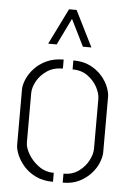

<svg xmlns="http://www.w3.org/2000/svg" viewBox="-53 -768 545 809"><g transform="rotate(5 220.0 -364.0)"><path d="M131 -577 206 -729H238L314 -577H278L222 -690L167 -577ZM202 1Q160 1 129 -14Q98 -29 78 -52Q58 -75 48 -99Q38 -123 38 -141V-376Q38 -394 48 -418Q58 -442 78.5 -464.5Q99 -487 130 -501.5Q161 -516 202 -516V-478Q162 -478 134.5 -459Q107 -440 92.5 -413.5Q78 -387 78 -363V-154Q78 -133 94 -105.5Q110 -78 138 -57.5Q166 -37 202 -37ZM243 1V-37Q281 -37 307.5 -56.5Q334 -76 348 -103Q362 -130 362 -152V-363Q362 -386 348 -412.5Q334 -439 307.5 -458.5Q281 -478 243 -478V-516Q284 -516 313.5 -501.5Q343 -487 363 -464.5Q383 -442 392.5 -418Q402 -394 402 -376V-141Q402 -123 392.5 -98.5Q383 -74 363 -51.5Q343 -29 313.5 -14Q284 1 243 1Z"/></g></svg>

Font: Stick No Bills ExtraLight
Style: Regular
Weight: 200
Designer: Kosala Senevirathne, Siva Puranthara, Lasantha Premarathna, Tharique Azeez
Foundry: mooniak
Version: Version 2.000